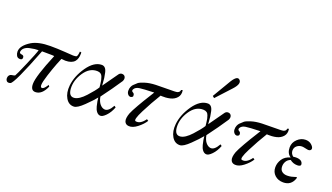

<svg xmlns="http://www.w3.org/2000/svg" viewBox="-65 -1181 2871 1661"><g transform="rotate(20 1370.0 -350.0)"><path d="M553 -456Q554 -452 554 -444Q554 -396 532 -370Q506 -340 448 -340L411 -343Q407 -336 387.5 -285.5Q368 -235 346 -167Q324 -99 324 -72Q324 -49 338 -49Q350 -49 364 -65.5Q378 -82 384 -94L394 -82Q357 4 296 4Q253 4 253 -56Q253 -126 344 -344Q344 -347 257 -347H231Q100 -8 68 4Q59 7 52 7Q39 7 31.5 -2.5Q24 -12 24 -25Q24 -41 32 -51.5Q40 -62 52 -64Q80 -68 84 -72Q91 -81 141.5 -198Q192 -315 200 -346Q183 -346 164 -344Q145 -342 118 -336Q91 -330 73.5 -315Q56 -300 54 -278Q54 -269 60.5 -265.5Q67 -262 75 -261.5Q83 -261 89.5 -256Q96 -251 96 -239Q96 -219 74 -219Q51 -219 41.5 -236.5Q32 -254 32 -273Q32 -329 114 -379Q176 -415 284 -415Q347 -415 420 -410Q493 -405 495 -405Q518 -405 526 -409Q531 -411 535 -427Q539 -443 539 -454Q539 -457 541 -457Q542 -457 545 -456Q548 -455 550 -455Q553 -455 553 -456Z M995 -108Q976 -58 944.5 -25.5Q913 7 892 4Q873 2 859 -16Q845 -34 838.5 -61Q832 -88 829 -105Q826 -122 825 -138Q797 -103 740.5 -48Q684 7 653 8Q605 10 577.5 -36.5Q550 -83 557 -152Q566 -240 627 -328Q688 -414 758 -414Q776 -414 788.5 -401Q801 -388 807 -360.5Q813 -333 815.5 -314Q818 -295 820 -260Q821 -251 821 -246L916 -380Q929 -402 950 -401Q971 -400 978.5 -383Q986 -366 975 -344Q917 -256 839 -152Q847 -109 866.5 -86Q886 -63 909 -60Q946 -55 981 -119Q995 -110 995 -108ZM805 -224Q804 -231 802 -253Q800 -275 797 -287.5Q794 -300 788.5 -316.5Q783 -333 771.5 -341Q760 -349 743 -350Q670 -354 619 -278Q571 -206 575 -130Q580 -58 631 -64Q674 -69 728.5 -128.5Q783 -188 805 -224Z M1490 -446Q1496 -405 1473.5 -379Q1451 -353 1414 -344Q1394 -339 1372 -337.5Q1350 -336 1338 -337L1326 -338Q1273 -252 1224.5 -156.5Q1176 -61 1198 -56Q1242 -46 1285 -106L1300 -96Q1277 -59 1234.5 -26Q1192 7 1156 4Q1126 2 1116.5 -24Q1107 -50 1125 -100Q1136 -128 1171 -189Q1206 -250 1236 -297L1265 -344Q1166 -341 1132 -336Q1096 -331 1083 -307Q1074 -290 1093 -281Q1103 -276 1105 -263Q1107 -250 1102 -246Q1091 -237 1080.5 -238.5Q1070 -240 1064 -246Q1049 -260 1048.5 -281.5Q1048 -303 1055 -318.5Q1062 -334 1070 -342Q1090 -362 1102.5 -372Q1115 -382 1156.5 -395.5Q1198 -409 1256 -411Q1287 -412 1326.5 -412Q1366 -412 1400 -413Q1404 -413 1414.5 -413Q1425 -413 1429.5 -413.5Q1434 -414 1442 -414.5Q1450 -415 1454.5 -417Q1459 -419 1464 -422.5Q1469 -426 1472 -431.5Q1475 -437 1476 -444Q1477 -445 1478.5 -445.5Q1480 -446 1484 -447Q1488 -448 1490 -446Z M1971 -108Q1952 -58 1920.5 -25.5Q1889 7 1868 4Q1849 2 1835 -16Q1821 -34 1814.5 -61Q1808 -88 1805 -105Q1802 -122 1801 -138Q1773 -103 1716.5 -48Q1660 7 1629 8Q1581 10 1553.5 -36.5Q1526 -83 1533 -152Q1542 -240 1603 -328Q1664 -414 1734 -414Q1752 -414 1764.5 -401Q1777 -388 1783 -360.5Q1789 -333 1791.5 -314Q1794 -295 1796 -260Q1797 -251 1797 -246L1892 -380Q1905 -402 1926 -401Q1947 -400 1954.5 -383Q1962 -366 1951 -344Q1893 -256 1815 -152Q1823 -109 1842.5 -86Q1862 -63 1885 -60Q1922 -55 1957 -119Q1971 -110 1971 -108ZM1781 -224Q1780 -231 1778 -253Q1776 -275 1773 -287.5Q1770 -300 1764.5 -316.5Q1759 -333 1747.5 -341Q1736 -349 1719 -350Q1646 -354 1595 -278Q1547 -206 1551 -130Q1556 -58 1607 -64Q1650 -69 1704.5 -128.5Q1759 -188 1781 -224ZM1917 -703Q1951 -675 1893 -612L1768 -476L1751 -490L1841 -642Q1888 -726 1917 -703Z M2468 -446Q2474 -405 2451.5 -379Q2429 -353 2392 -344Q2372 -339 2350 -337.5Q2328 -336 2316 -337L2304 -338Q2251 -252 2202.5 -156.5Q2154 -61 2176 -56Q2220 -46 2263 -106L2278 -96Q2255 -59 2212.5 -26Q2170 7 2134 4Q2104 2 2094.5 -24Q2085 -50 2103 -100Q2114 -128 2149 -189Q2184 -250 2214 -297L2243 -344Q2144 -341 2110 -336Q2074 -331 2061 -307Q2052 -290 2071 -281Q2081 -276 2083 -263Q2085 -250 2080 -246Q2069 -237 2058.5 -238.5Q2048 -240 2042 -246Q2027 -260 2026.5 -281.5Q2026 -303 2033 -318.5Q2040 -334 2048 -342Q2068 -362 2080.5 -372Q2093 -382 2134.5 -395.5Q2176 -409 2234 -411Q2265 -412 2304.5 -412Q2344 -412 2378 -413Q2382 -413 2392.5 -413Q2403 -413 2407.5 -413.5Q2412 -414 2420 -414.5Q2428 -415 2432.5 -417Q2437 -419 2442 -422.5Q2447 -426 2450 -431.5Q2453 -437 2454 -444Q2455 -445 2456.5 -445.5Q2458 -446 2462 -447Q2466 -448 2468 -446Z M2713 -354Q2713 -345 2706 -339Q2699 -333 2688 -333Q2680 -333 2659 -338Q2638 -343 2627 -343Q2601 -343 2580.5 -326.5Q2560 -310 2560 -282Q2560 -254 2584 -234Q2595 -236 2609 -236Q2670 -236 2674 -194Q2674 -176 2642 -176Q2604 -176 2574 -200Q2548 -190 2535.5 -169Q2523 -148 2523 -124Q2523 -92 2542 -77Q2561 -62 2590 -62Q2611 -62 2629 -66Q2647 -70 2657.5 -74Q2668 -78 2670 -78Q2679 -78 2676 -68Q2652 5 2578 5Q2531 5 2500.5 -23Q2470 -51 2470 -96Q2470 -135 2493 -170.5Q2516 -206 2566 -220Q2528 -244 2528 -300Q2528 -344 2561.5 -376Q2595 -408 2637 -408Q2670 -408 2691.5 -389Q2713 -370 2713 -354Z"/></g></svg>

Font: GFS BodoniClassic
Style: Regular
Weight: 400
Designer: George D. Matthiopoulos
Foundry: George D. Matthiopoulos
Version: Macromedia Fontographer 4.1.5 140901